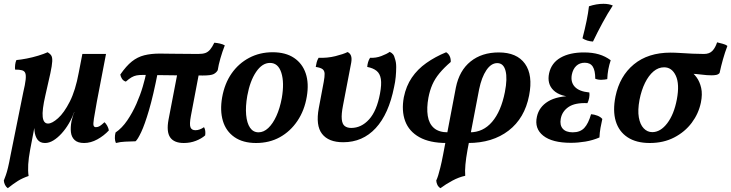

<svg xmlns="http://www.w3.org/2000/svg" viewBox="-37 -741 3835 1007"><path d="M4 246Q-5 240 -10.5 229Q-16 218 -17 206Q-12 193 -6.5 178Q-1 163 5 138Q11 113 19 70L85 -257Q95 -299 97.5 -323Q100 -347 95.5 -358Q91 -369 78 -372.5Q65 -376 42 -376Q41 -388 42.5 -401.5Q44 -415 49 -426Q72 -428 103 -434Q134 -440 163.5 -449Q193 -458 213 -467Q226 -459 232 -449.5Q238 -440 237 -419Q236 -398 227 -356Q218 -314 201 -241Q183 -163 187 -128Q191 -93 215 -93Q236 -93 267.5 -121Q299 -149 329 -208Q359 -267 376 -360L395 -458H519L471 -208Q460 -147 455.5 -118.5Q451 -90 454 -82Q457 -74 466 -74Q477 -74 486.5 -80Q496 -86 511 -100Q519 -93 525.5 -81Q532 -69 534 -57Q508 -29 473.5 -10Q439 9 404 9Q371 9 354.5 -6.5Q338 -22 335 -47.5Q332 -73 338 -105Q340 -113 343.5 -126Q347 -139 353 -153H352Q341 -122 324 -93Q307 -64 286 -41Q265 -18 243 -4.5Q221 9 199 9Q173 9 160 -8.5Q147 -26 144 -54Q141 -82 146 -111L150 -107L121 45Q113 88 111 121.5Q109 155 113 182Q81 193 57.5 207.5Q34 222 4 246Z M623 -313Q610 -317 603 -327.5Q596 -338 594 -350Q625 -395 654.5 -418.5Q684 -442 719.5 -451Q755 -460 802 -460Q814 -460 835 -459.5Q856 -459 883 -459Q910 -459 940.5 -458.5Q971 -458 1002 -458Q1026 -458 1040 -463Q1054 -468 1065 -481Q1076 -494 1087 -517Q1101 -516 1116.5 -512.5Q1132 -509 1142 -503Q1129 -470 1119 -435Q1109 -400 1105 -373Q1098 -360 1083.5 -352.5Q1069 -345 1027 -345Q923 -345 842 -346.5Q761 -348 712 -348Q693 -348 679.5 -345.5Q666 -343 653 -335.5Q640 -328 623 -313ZM571 9Q566 -1 565.5 -16Q565 -31 569 -46Q603 -69 630.5 -109.5Q658 -150 678.5 -196.5Q699 -243 712 -287.5Q725 -332 731 -364L791 -363Q767 -240 744.5 -163.5Q722 -87 703.5 -48Q685 -9 674 0Q644 1 619 2Q594 3 571 9ZM927 9Q876 9 855.5 -20.5Q835 -50 847 -114L896 -369H1009L964 -132Q956 -89 962 -73.5Q968 -58 988 -58Q1010 -58 1033 -74Q1038 -66 1039.5 -54.5Q1041 -43 1039 -31Q1020 -14 990.5 -2.5Q961 9 927 9Z M1306 9Q1237 9 1192.5 -22Q1148 -53 1132 -107Q1116 -161 1128 -230Q1141 -303 1177.5 -355.5Q1214 -408 1269.5 -437.5Q1325 -467 1393 -467Q1461 -467 1505 -437.5Q1549 -408 1566.5 -356Q1584 -304 1572 -234Q1560 -162 1523 -107Q1486 -52 1431 -21.5Q1376 9 1306 9ZM1319 -47Q1346 -47 1370 -69.5Q1394 -92 1412.5 -132.5Q1431 -173 1441 -227Q1455 -308 1438.5 -359.5Q1422 -411 1379 -411Q1338 -411 1306 -363.5Q1274 -316 1260 -239Q1250 -182 1254 -138.5Q1258 -95 1274.5 -71Q1291 -47 1319 -47Z M1763 5Q1686 5 1652 -39Q1618 -83 1635 -174L1661 -312Q1666 -339 1665.5 -354.5Q1665 -370 1655 -378Q1645 -386 1619 -390Q1621 -403 1624 -414.5Q1627 -426 1634 -438Q1680 -436 1722 -446.5Q1764 -457 1786 -468Q1799 -462 1804 -448.5Q1809 -435 1805 -412L1762 -188Q1753 -142 1755.5 -116Q1758 -90 1771 -80Q1784 -70 1805 -70Q1858 -70 1898.5 -114.5Q1939 -159 1956 -250Q1965 -298 1960.5 -326.5Q1956 -355 1938 -369.5Q1920 -384 1889 -390Q1890 -403 1893.5 -415Q1897 -427 1904 -438Q1934 -436 1963 -447Q1992 -458 2007 -469Q2018 -464 2024.5 -456Q2031 -448 2035 -431Q2041 -414 2041 -389.5Q2041 -365 2038.5 -338Q2036 -311 2030 -285Q2002 -143 1933.5 -69Q1865 5 1763 5Z M2273 246Q2262 239 2257 228.5Q2252 218 2251 206Q2257 193 2261.5 178Q2266 163 2272.5 137.5Q2279 112 2287 70L2354 -282Q2372 -371 2431 -418.5Q2490 -466 2579 -466Q2674 -466 2716.5 -406.5Q2759 -347 2738 -240Q2715 -121 2630.5 -56Q2546 9 2418 9L2427 -47Q2497 -47 2544 -102Q2591 -157 2611 -258Q2625 -329 2614.5 -369.5Q2604 -410 2571 -410Q2539 -410 2514 -373Q2489 -336 2476 -273L2415 45Q2407 89 2404 122.5Q2401 156 2403 181Q2370 188 2335.5 206.5Q2301 225 2273 246ZM2305 9Q2217 9 2162.5 -21.5Q2108 -52 2088 -106Q2068 -160 2081 -231Q2093 -290 2123 -334Q2153 -378 2199 -410.5Q2245 -443 2303 -467Q2315 -460 2321.5 -446.5Q2328 -433 2327 -416Q2292 -386 2268 -357Q2244 -328 2230.5 -297Q2217 -266 2210 -229Q2200 -175 2206.5 -133.5Q2213 -92 2239 -69.5Q2265 -47 2312 -47Z M2957 8Q2859 8 2812 -29.5Q2765 -67 2779 -129Q2790 -180 2837.5 -209Q2885 -238 2972 -238L2976 -233Q2902 -233 2866.5 -267Q2831 -301 2843 -357Q2855 -411 2903 -438.5Q2951 -466 3026 -466Q3070 -466 3104 -456Q3138 -446 3166 -425Q3158 -401 3153.5 -377Q3149 -353 3148 -326Q3135 -323 3117.5 -322.5Q3100 -322 3085 -328Q3085 -371 3072 -391.5Q3059 -412 3030 -412Q3003 -412 2985.5 -395.5Q2968 -379 2962 -349Q2955 -310 2978 -285.5Q3001 -261 3054 -256Q3056 -243 3053 -227.5Q3050 -212 3044 -200Q2979 -203 2945 -180Q2911 -157 2904 -118Q2898 -85 2914.5 -66Q2931 -47 2967 -47Q3006 -47 3027.5 -70Q3049 -93 3063 -142Q3079 -141 3096 -134.5Q3113 -128 3122 -117Q3117 -96 3112.5 -70.5Q3108 -45 3107 -20Q3072 -5 3033.5 1.5Q2995 8 2957 8ZM3073 -523Q3041 -525 3018 -540Q3031 -590 3039.5 -631.5Q3048 -673 3052 -708Q3091 -721 3128 -721Q3157 -721 3177 -712Q3150 -671 3123 -621Q3096 -571 3073 -523Z M3371 9Q3300 9 3254.5 -21Q3209 -51 3192.5 -105.5Q3176 -160 3191 -235Q3213 -342 3287.5 -403.5Q3362 -465 3480 -465Q3503 -465 3533 -463Q3563 -461 3594.5 -459.5Q3626 -458 3655 -458Q3684 -458 3699.5 -474.5Q3715 -491 3724 -519Q3738 -515 3753 -511.5Q3768 -508 3778 -500Q3765 -466 3755 -430.5Q3745 -395 3737 -358Q3730 -350 3719 -348Q3708 -346 3696 -346Q3670 -346 3645 -349.5Q3620 -353 3579 -355L3577 -373Q3599 -359 3616 -336Q3633 -313 3640.5 -280Q3648 -247 3639 -203Q3627 -145 3591 -97Q3555 -49 3499 -20Q3443 9 3371 9ZM3384 -48Q3427 -48 3462.5 -94.5Q3498 -141 3513 -220Q3528 -300 3507.5 -344Q3487 -388 3446 -388Q3416 -388 3390.5 -366.5Q3365 -345 3346 -306.5Q3327 -268 3317 -217Q3307 -163 3313.5 -125.5Q3320 -88 3339 -68Q3358 -48 3384 -48Z"/></svg>

Font: Vollkorn SemiBold
Style: Italic
Weight: 600
Italic angle: -11°
Designer: Friedrich Althausen
Foundry: Friedrich Althausen
Version: Version 5.000